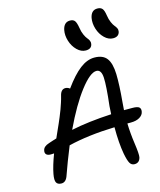

<svg xmlns="http://www.w3.org/2000/svg" viewBox="-143 -1148 1012 1215"><g transform="rotate(-15 363.0 -540.5)"><path d="M661.1 -838.9Q630.9 -838.9 605 -864.3Q579.1 -889.6 567.4 -927Q555.7 -964.4 562 -999Q571.8 -1046.9 611.8 -1046.9Q633.3 -1046.9 643.8 -1034.9Q654.3 -1022.9 659.2 -988.8Q663.1 -962.4 672.1 -942.1Q681.2 -921.9 689.2 -912.8Q697.3 -903.8 702.4 -893.1Q707.5 -882.3 705.1 -870.1Q698.2 -838.9 661.1 -838.9ZM474.1 -809.1Q443.8 -809.1 417.7 -834.7Q391.6 -860.4 379.9 -898.2Q368.2 -936 375 -970.2Q385.3 -1018.1 424.8 -1018.1Q445.8 -1018.1 455.6 -1005.9Q465.3 -993.7 471.2 -958Q475.1 -931.2 484.4 -910.9Q493.7 -890.6 501.7 -881.6Q509.8 -872.6 514.6 -861.8Q519.5 -851.1 517.1 -839.8Q511.7 -809.1 474.1 -809.1ZM89.8 -231Q68.8 -231 60.1 -240.5Q51.3 -250 55.2 -266.1Q59.6 -291.5 97.2 -303.2Q106.9 -306.6 125.2 -312.5Q143.6 -318.4 148.9 -319.8Q151.9 -326.7 167 -360.4Q182.1 -394 187 -405Q191.9 -416 203.9 -444.6Q215.8 -473.1 221.7 -489.5Q227.5 -505.9 235.4 -529.3Q243.2 -552.7 248 -573.2Q257.3 -612.8 286.1 -612.8Q301.3 -612.8 314.9 -602.1Q370.6 -679.2 418.2 -715.6Q465.8 -752 513.2 -752Q568.8 -752 594 -718.8Q619.1 -685.5 621.1 -614.5Q623 -543.5 612.8 -433.1Q610.8 -416.5 608.9 -381.8H663.1Q696.8 -381.8 707.8 -372.3Q718.8 -362.8 714.8 -342.8Q710.9 -321.8 688.5 -308.3Q666 -294.9 630.9 -294.9H607.9Q609.4 -231.9 619.6 -160.4Q629.9 -88.9 626 -68.8Q618.2 -34.2 585.9 -34.2Q565.9 -34.2 555.4 -52.2Q544.9 -70.3 536.1 -116.2Q522.9 -188.5 522.9 -293Q348.6 -287.6 219.2 -255.9Q178.2 -155.3 150.9 -77.1Q137.7 -36.1 107.9 -36.1Q83 -36.1 74.5 -52Q65.9 -67.9 73.2 -106.9Q83 -159.2 110.8 -231.9Q104 -231 89.8 -231ZM503.9 -667Q462.9 -667 396 -580.1Q329.1 -493.2 259.8 -346.2Q373 -370.1 523.9 -377.9Q524.9 -396 526.9 -430.2Q542 -560.5 539.1 -613.8Q536.1 -667 503.9 -667Z"/></g></svg>

Font: Shantell Sans Bouncy
Style: Italic
Weight: 400
Italic angle: -11.31°
Designer: Stephen Nixon, Anya Danilova, Shantell Martin
Foundry: Arrow Type
Version: Version 1.006;[9816181b4]